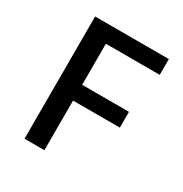

<svg xmlns="http://www.w3.org/2000/svg" viewBox="-156 -776 852 895"><g transform="rotate(30 270.5 -329.0)"><path d="M100 0V-658H497V-573H207V0ZM134 -267V-352H459V-267Z"/></g></svg>

Font: Ysabeau Infant SemiBold
Style: Regular
Weight: 600
Designer: Christian Thalmann (Catharsis Fonts)
Version: Version 2.002; featfreeze: ss01,ss02,lnum